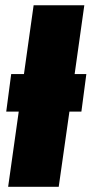

<svg xmlns="http://www.w3.org/2000/svg" viewBox="-20 -716 351 736"><path d="M311 -432.1 292 -288.1H246.1L205.1 0H11.2L51.8 -288.1H3.9L22.9 -432.1H71.8L108.9 -695.8H303.2L266.1 -432.1Z"/></svg>

Font: Fira Sans Compressed Heavy
Style: Italic
Weight: 900
Width: 3
Italic angle: -8°
Designer: Carrois Corporate & Edenspiekermann AG
Foundry: Carrois Corporate GbR & Edenspiekermann AG
Version: Version 4.203;PS 004.203;hotconv 1.0.88;makeotf.lib2.5.64775